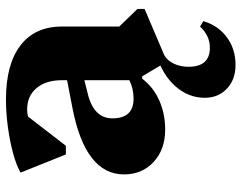

<svg xmlns="http://www.w3.org/2000/svg" viewBox="-103 -455 810 644"><g transform="rotate(-90 302.0 -133.0)"><path d="M189 16Q123 16 81 -22.5Q39 -61 39 -122Q39 -252 262 -295L355 -313V-330Q355 -384 328.5 -415.5Q302 -447 256 -447Q244 -447 233 -444L135 -317H106L45 -469Q69 -483 109.5 -494Q150 -505 197.5 -511.5Q245 -518 290 -518Q408 -518 471.5 -469.5Q535 -421 535 -330V-138L594 -77V-53L439 13H412L368 -61H360Q332 -24 287.5 -4Q243 16 189 16ZM227 -161Q227 -90 293 -90Q327 -90 355 -104V-255L311 -244Q227 -224 227 -161ZM406 252Q357 252 326.5 223Q296 194 296 149Q296 94 334.5 50.5Q373 7 439 -13V13Q421 23 410.5 45Q400 67 400 94Q400 166 464 166Q504 166 535 133L553 144Q539 193 499.5 222.5Q460 252 406 252Z"/></g></svg>

Font: Platypi ExtraBold
Style: Regular
Weight: 800
Designer: David Sargent
Foundry: Bolt Cutter Type
Version: Version 1.200; ttfautohint (v1.8.4.7-5d5b)